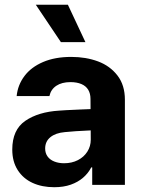

<svg xmlns="http://www.w3.org/2000/svg" viewBox="-20 -776 597 806"><path d="M298.9 -225.3 252.1 -221.4Q213.5 -218 191.6 -200.2Q169.6 -182.4 169.6 -152.6Q169.6 -133 179.7 -119.1Q189.7 -105.2 207.9 -98Q226.1 -90.7 248.9 -90.7Q281.5 -90.7 307 -103.8Q332.5 -116.9 346.7 -139.5Q361 -162.1 361 -189.6L359.9 -360.7Q359.9 -383.3 350.3 -399.2Q340.7 -415.1 321.6 -423.2Q302.5 -431.3 275.7 -431.3Q239.5 -431.3 216.4 -415.9Q193.4 -400.5 187.5 -372.7H49.9Q54.6 -419.5 82.7 -456.9Q110.8 -494.3 160.9 -515.7Q210.9 -537.1 279.1 -537.1Q341 -537.1 391.6 -518.2Q442.1 -499.3 473.2 -458.9Q504.3 -418.5 504.3 -357.3V0H367.1V-73.4H363.2Q350.1 -48.4 328.7 -30Q307.3 -11.5 277.1 -0.8Q246.8 9.9 207.7 9.9Q156.4 9.9 116.8 -8.2Q77.1 -26.4 54.3 -62.1Q31.5 -97.8 31.5 -148.2Q31.5 -231.2 86.2 -268.7Q140.9 -306.3 228.5 -311.6Q243.2 -313.1 318.9 -316.4L366.9 -318.3L367.8 -229Q348 -228.4 298.9 -225.3ZM130.3 -756.1H265L338.6 -599.2H235.6Z"/></svg>

Font: Pretendard JP Variable
Style: Regular
Weight: 400
Designer: Base glyphs from Inter by Rasmus Andersson; Hangul glyphs from Noto Sans CJK(Source Han Sans) by Jang Soo-young and Kang
Foundry: Kil Hyung-jin
Version: Version 1.307;Glyphs 3.2 (3192)